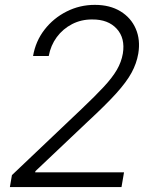

<svg xmlns="http://www.w3.org/2000/svg" viewBox="-20 -757 620 777"><path d="M20 0 28.3 -48.3 310.1 -315.9Q365.2 -368.2 399.9 -405.5Q434.6 -442.9 452.9 -474.4Q471.2 -505.9 477.1 -540Q487.3 -602.5 452.4 -640.6Q417.5 -678.7 353.5 -678.2Q309.1 -678.7 271.7 -659.4Q234.4 -640.1 209.7 -606.7Q185.1 -573.2 177.2 -530.3H113.8Q124 -590.3 160.2 -637Q196.3 -683.6 249.5 -710.4Q302.7 -737.3 363.8 -737.3Q424.8 -737.3 467.5 -711.2Q510.3 -685.1 529.5 -640.4Q548.8 -595.7 539.6 -540Q532.7 -500 512.2 -462.4Q491.7 -424.8 450 -378.7Q408.2 -332.5 336.4 -266.1L123.5 -64.5L122.1 -59.6H481.9L471.7 0Z"/></svg>

Font: Inter Tight Light
Style: Italic
Weight: 300
Italic angle: -9.39999°
Designer: Rasmus Andersson
Foundry: rsms
Version: Version 3.004